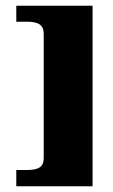

<svg xmlns="http://www.w3.org/2000/svg" viewBox="-20 -554 397 672"><path d="M133 -436Q133 -458 119.5 -468Q106 -478 75 -478H37V-534H304V98H37V41H75Q106 41 119.5 31.5Q133 22 133 0Z"/></svg>

Font: Genos
Style: Bold
Weight: 700
Designer: Robert E. Leuschke
Foundry: Robert E. Leuschke
Version: Version 1.010